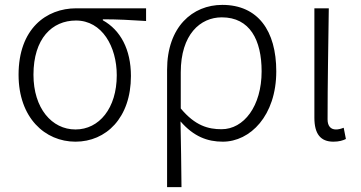

<svg xmlns="http://www.w3.org/2000/svg" viewBox="-20 -567 1477 786"><path d="M289 13C414 13 516 -84 516 -256C516 -365 473 -444 401 -484V-488C462 -488 516 -485 578 -481V-533H292C169 -533 56 -449 56 -261C56 -85 164 13 289 13ZM289 -37C192 -37 117 -124 117 -261C117 -409 193 -483 291 -483C398 -483 458 -376 458 -259C458 -124 386 -37 289 -37Z M664 199H723C722 97 721 32 719 -70C773 -8 829 13 892 13C1004 13 1111 -93 1111 -275C1111 -441 1036 -547 890 -547C768 -547 664 -457 664 -281ZM887 -38C833 -38 779 -52 720 -123V-271C720 -426 800 -496 888 -496C1003 -496 1051 -403 1051 -275C1051 -132 978 -38 887 -38Z M1345 13C1368 13 1384 8 1396 2L1387 -44C1374 -39 1365 -37 1355 -37C1335 -37 1321 -50 1321 -78C1321 -225 1324 -379 1326 -533H1267V-85C1267 -19 1292 13 1345 13Z"/></svg>

Font: Source Han Sans SC Light
Style: Regular
Weight: 300
Designer: Ryoko NISHIZUKA (kana & ideographs); Paul D. Hunt (Latin, Greek & Cyrillic); Wenlong ZHANG (bopomofo); Sandoll Communica
Foundry: Adobe Systems Incorporated
Version: Version 1.004;PS 1.004;hotconv 1.0.82;makeotf.lib2.5.63406